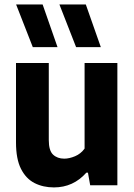

<svg xmlns="http://www.w3.org/2000/svg" viewBox="-20 -828 600 858"><path d="M221 9.5Q172.5 9.5 134.2 -10Q96 -29.5 73.8 -73.5Q51.5 -117.5 51.5 -191.5V-546.5H198V-202Q198 -155 217.2 -137Q236.5 -119 267 -119Q289.5 -119 315.2 -129.8Q341 -140.5 358 -164V-546.5H504.5V0H383L373 -56.5H366Q307.5 9.5 221 9.5ZM320 -617.5 245.5 -808H363.5L430.5 -617.5ZM126.5 -617.5 52 -808H170.5L237 -617.5Z"/></svg>

Font: Encode Sans Semi Condensed
Style: Bold
Weight: 700
Width: 4
Designer: Multiple Designers
Foundry: Impallari Type
Version: Version 3.000; ttfautohint (v1.8.3) -l 8 -r 50 -G 200 -x 14 